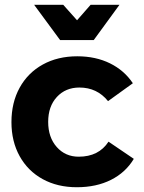

<svg xmlns="http://www.w3.org/2000/svg" viewBox="-20 -779 602 805"><path d="M313 -412Q255 -412 218.5 -372.5Q182 -333 182 -268Q182 -203 218 -162.5Q254 -122 310 -122Q394 -122 435 -185L541 -113Q507 -56 445.5 -25Q384 6 302 6Q221 6 159 -28Q97 -62 62.5 -124Q28 -186 28 -267Q28 -349 62.5 -411.5Q97 -474 159.5 -508.5Q222 -543 304 -543Q381 -543 441 -513.5Q501 -484 537 -430L433 -355Q387 -412 313 -412ZM360 -759H481L373 -611H232L123 -759H245L303 -694Z"/></svg>

Font: Argentum Sans SemiBold
Style: Regular
Weight: 600
Designer: Julieta Ulanovsky (Modified by Cristiano Sobral)
Foundry: Julieta Ulanovsky
Version: Version 5.001;November 22, 2018;FontCreator 11.5.0.2425 64-b